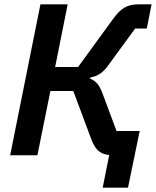

<svg xmlns="http://www.w3.org/2000/svg" viewBox="-20 -718 721 888"><path d="M455 150H572L626 -112H519L453 -289C439 -326 422 -345 397 -354L398 -360C433 -366 456 -381 483 -419L605 -586H659L681 -698H622C567 -698 538 -679 502 -629L341 -408H235L293 -698H167L27 0H153L213 -297H319L400 -80C418 -32 436 -6 485 -1Z"/></svg>

Font: Braiins Sans SemiBold
Style: Italic
Weight: 600
Italic angle: -11.31°
Designer: Mike Abbink, Paul van der Laan, Pieter van Rosmalen, Jiri Chlebus, Lubos Buracinsky
Foundry: Bold Monday, Sudetype
Version: Version 1.000;hotconv 1.0.109;makeotfexe 2.5.65596